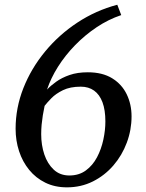

<svg xmlns="http://www.w3.org/2000/svg" viewBox="-20 -786 620 817"><path d="M264.8 11.2Q213.4 11.2 173 -8.6Q132.5 -28.4 104.2 -63.1Q75.9 -97.7 61.1 -142.8Q46.4 -187.9 46.4 -238.1Q46.4 -326.9 79.4 -410.8Q112.5 -494.7 171.5 -566.3Q230.4 -637.9 309.1 -689.8Q387.8 -741.7 479.1 -765.8L495.9 -721.8Q441 -703.4 391.1 -670Q341.3 -636.6 299.3 -593.5Q257.4 -550.4 226.8 -502Q196.3 -453.7 180.1 -404.8Q195.6 -421.5 219.3 -438.4Q243 -455.4 276.2 -466.9Q309.4 -478.4 353.6 -478.4Q415.9 -478.4 457.3 -452.9Q498.6 -427.4 519.2 -384.8Q539.8 -342.2 539.8 -290.7Q539.8 -233.1 519.6 -179Q499.4 -124.8 462.5 -82Q425.6 -39.2 375.3 -14Q324.9 11.2 264.8 11.2ZM275.2 -39.3Q316.1 -39.3 345.3 -60.7Q374.4 -82 392.8 -116.7Q411.1 -151.4 419.7 -191.6Q428.4 -231.8 428.4 -269.3Q428.4 -317.8 416.1 -350.8Q403.8 -383.7 380.3 -400.5Q356.9 -417.2 323.8 -417.2Q278.6 -417.2 248 -402.3Q217.3 -387.3 198.5 -367.9Q179.8 -348.6 169.8 -335.6Q165.3 -315 162.2 -295.2Q159 -275.3 157.1 -255.5Q155.3 -235.6 155.3 -214.8Q155.3 -168.8 168.6 -128.9Q182 -89 208.7 -64.1Q235.3 -39.3 275.2 -39.3Z"/></svg>

Font: Merriweather Light
Style: Italic
Weight: 300
Italic angle: -7.8°
Designer: Eben Sorkin
Foundry: Eben Sorkin
Version: Version 2.101